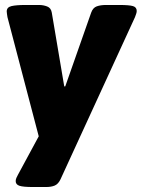

<svg xmlns="http://www.w3.org/2000/svg" viewBox="-20 -545 569 771"><path d="M112 206Q73 206 58 201Q43 196 43 182Q43 176 46 169Q49 162 52 157L166 -54L147 46L10 -476Q9 -483 8 -489Q7 -495 7 -499Q7 -516 26 -520.5Q45 -525 82 -525H137Q154 -525 169.5 -519Q185 -513 188 -494L238 -198H242L346 -494Q353 -514 368.5 -519.5Q384 -525 405 -525H460Q499 -525 514 -520.5Q529 -516 529 -501Q529 -496 527 -490Q525 -484 522 -476L223 175Q214 194 200 200Q186 206 165 206Z"/></svg>

Font: Asap Black
Style: Italic
Weight: 900
Italic angle: -6°
Designer: Pablo Cosgaya
Foundry: Omnibus-Type
Version: Version 3.001